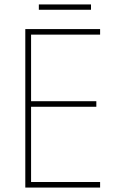

<svg xmlns="http://www.w3.org/2000/svg" viewBox="-20 -845 528 865"><path d="M390 -825H155V-801H390ZM431 0V-25H120V-364H414V-389H120V-689H431V-714H94V0Z"/></svg>

Font: Noto Sans Ethiopic SemiCondensed Thin
Style: Regular
Weight: 100
Width: 4
Designer: Monotype Design Team
Foundry: Monotype Imaging Inc.
Version: Version 2.102